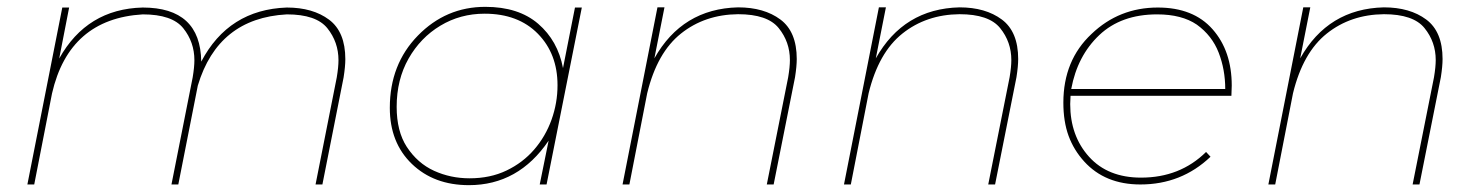

<svg xmlns="http://www.w3.org/2000/svg" viewBox="-20 -539 4313 561"><path d="M922 0H902L964 -313Q969 -343 969 -363Q969 -416 936.5 -456.5Q904 -497 818 -497Q617 -486 558 -289L501 0H481L543 -313Q548 -343 548 -363Q548 -416 515.5 -456.5Q483 -497 397 -497Q182 -484 132 -266L80 0H60L162 -517H182L153 -368Q234 -513 397 -517Q566 -517 568 -359Q648 -511 818 -517Q894 -517 941.5 -481.5Q989 -446 989 -366Q989 -345 984 -313Z M1350 2Q1248 2 1183.5 -60Q1119 -122 1119 -224Q1119 -351 1201 -435Q1283 -519 1398 -519Q1495 -519 1552.5 -469.5Q1610 -420 1625 -340L1660 -517H1680L1577 0H1557L1583 -128Q1495 2 1350 2ZM1352 -18Q1412.5 -18 1460 -40.8Q1507.5 -63.5 1540.8 -102Q1574 -140.5 1591.5 -189.2Q1609 -238 1609 -290Q1609 -382 1551.5 -440.5Q1494 -499 1396 -499Q1325 -499 1266.8 -464Q1208.5 -429 1173.8 -367.8Q1139 -306.5 1139 -227Q1139 -155.5 1168.5 -110Q1200 -62 1248.2 -40Q1296.5 -18 1352 -18Z M2240.5 0H2220.5L2283 -313.5Q2288 -343.5 2288 -363.5Q2288 -416.5 2255.2 -457Q2222.5 -497.5 2136.5 -497.5Q2039.5 -496.5 1969.8 -441Q1900 -385.5 1871 -266.5L1819 0H1799L1901 -517.5H1921.5L1892 -368.5Q1973.5 -513.5 2136.5 -517.5Q2212.5 -517.5 2260.2 -482Q2308 -446.5 2308 -366.5Q2308 -345.5 2303 -313.5Z M2887.5 0H2867.5L2930 -313.5Q2935 -343.5 2935 -363.5Q2935 -416.5 2902.2 -457Q2869.5 -497.5 2783.5 -497.5Q2686.5 -496.5 2616.8 -441Q2547 -385.5 2518 -266.5L2466 0H2446L2548 -517.5H2568.5L2539 -368.5Q2620.5 -513.5 2783.5 -517.5Q2859.5 -517.5 2907.2 -482Q2955 -446.5 2955 -366.5Q2955 -345.5 2950 -313.5Z M3312 0Q3209 0 3148 -67Q3117.5 -100.5 3102.2 -142.2Q3087 -184 3087 -239Q3087 -363 3169.5 -440Q3250 -517 3363 -517Q3467 -517 3523 -453.5Q3579 -390 3579 -289L3578 -259H3108L3107 -235Q3107 -142 3162 -81Q3217 -20 3314 -20Q3428 -20 3504 -95L3517 -81Q3432 0 3312 0ZM3560 -279Q3560 -335.5 3540.8 -385.2Q3521.5 -435 3477 -467Q3433 -497 3361 -497Q3256 -497 3192 -436.5Q3128 -376 3110 -279Z M4127.5 0H4107.5L4170 -313.5Q4175 -343.5 4175 -363.5Q4175 -416.5 4142.2 -457Q4109.5 -497.5 4023.5 -497.5Q3926.5 -496.5 3856.8 -441Q3787 -385.5 3758 -266.5L3706 0H3686L3788 -517.5H3808.5L3779 -368.5Q3860.5 -513.5 4023.5 -517.5Q4099.5 -517.5 4147.2 -482Q4195 -446.5 4195 -366.5Q4195 -345.5 4190 -313.5Z"/></svg>

Font: Argentum Sans Thin
Style: Italic
Weight: 100
Italic angle: -11°
Designer: Julieta Ulanovsky (font), Cristiano Sobral (main changes and remaster)
Foundry: Julieta Ulanovsky (font), Cristiano Sobral (main changes and remaster)
Version: Version 2.007;June 15, 2022;FontCreator 14.0.0.2814 64-bit; 